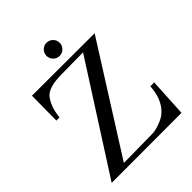

<svg xmlns="http://www.w3.org/2000/svg" viewBox="-232 -986 1124 1124"><g transform="rotate(-45 329.5 -424.0)"><path d="M595 -239H627L614 0L35 1L457 -658L276 -656Q171 -655 137 -616Q99 -570 90 -486H64L66 -690L584 -689L168 -31L405 -34Q432 -34 472 -49Q512 -64 531 -83Q589 -137 595 -239ZM400 -794.5Q400 -772 384 -756Q368 -740 345.5 -740Q323 -740 307 -756Q291 -772 291 -794.5Q291 -817 307 -833Q323 -849 345.5 -849Q368 -849 384 -833Q400 -817 400 -794.5Z"/></g></svg>

Font: GFS Didot
Style: Regular
Weight: 400
Designer: Takis Katsoulidis and George D. Matthiopoulos
Foundry: Takis Katsoulidis and George D. Matthiopoulos
Version: Version 1.0